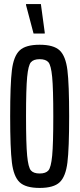

<svg xmlns="http://www.w3.org/2000/svg" viewBox="-20 -916 391 944"><path d="M30 -344Q30 -502 38.5 -571Q47 -640 76.5 -668Q106 -696 175 -696Q244 -696 273.5 -668Q303 -640 311.5 -571Q320 -502 320 -344Q320 -186 311.5 -117Q303 -48 273.5 -20Q244 8 175 8Q106 8 76.5 -20Q47 -48 38.5 -117Q30 -186 30 -344ZM242 -344Q242 -480 236.5 -537.5Q231 -595 218 -610Q205 -625 175 -625Q145 -625 132 -610Q119 -595 113.5 -537.5Q108 -480 108 -344Q108 -208 113.5 -150.5Q119 -93 132 -78Q145 -63 175 -63Q205 -63 218 -78Q231 -93 236.5 -150.5Q242 -208 242 -344ZM145 -751 108 -891V-896H181L200 -756V-751Z"/></svg>

Font: Saira Ultra Condensed Medium
Style: Regular
Weight: 500
Width: 1
Designer: Hector Gatti with collaboration of the Omnibus-Type team
Foundry: Omnibus-Type
Version: Version 1.001; ttfautohint (v1.8)